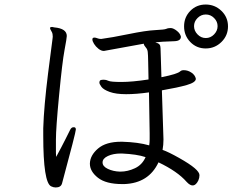

<svg xmlns="http://www.w3.org/2000/svg" viewBox="-20 -821 1040 848"><path d="M987 -704.5Q987 -745 958 -773Q929 -801 888.5 -801Q848 -801 820.5 -773Q793 -745 793 -704.5Q793 -664 820.5 -635.5Q848 -607 888.5 -607Q929 -607 958 -635.5Q987 -664 987 -704.5ZM941 -705.5Q941 -685 925.5 -669Q910 -653 889 -653Q868 -653 852.5 -669Q837 -685 837 -705.5Q837 -726 852.5 -741.5Q868 -757 889 -757Q910 -757 925.5 -741.5Q941 -726 941 -705.5ZM308 -259H304Q295 -259 289 -246L269 -206Q252 -172 228 -128Q227 -136 227 -146V-205Q227 -254 241 -400.5Q255 -547 265 -600Q275 -653 275 -662Q275 -695 220 -700L210 -702Q202 -702 201 -698V-697Q201 -693 206 -685Q211 -677 212 -671Q213 -665 213 -659Q213 -653 212 -649.5Q211 -646 192.5 -498.5Q174 -351 171 -255V-222Q171 -14 206 2Q216 7 226 7Q249 7 254 -11Q315 -237 315 -249Q315 -258 308 -259ZM680 -104Q764 -64 804 -18Q836 17 856 -24Q861 -35 861 -47.5Q861 -60 839.5 -78.5Q818 -97 771 -123.5Q724 -150 698 -159Q702 -181 702 -205L695 -422Q765 -434 805 -445.5Q845 -457 845 -473Q842 -489 826 -500Q810 -511 792 -511H788Q780 -510 776 -506Q764 -494 693 -480Q692 -527 690.5 -562Q689 -597 689 -608Q689 -619 684.5 -624.5Q680 -630 666 -634Q689 -637 750 -639Q779 -640 779 -659Q776 -673 761.5 -684.5Q747 -696 736 -697H731Q721 -697 714 -693.5Q707 -690 665.5 -688Q624 -686 548.5 -670.5Q473 -655 427 -649Q417 -649 410 -652Q403 -655 397 -655Q388 -655 388 -647Q388 -639 395.5 -627Q403 -615 415 -605.5Q427 -596 439 -596L615 -628Q616 -620 623.5 -612Q631 -604 632.5 -592Q634 -580 634.5 -546Q635 -512 636 -470Q564 -459 516.5 -459Q469 -459 459 -464Q449 -469 438 -469Q427 -469 422 -466Q419 -462 419 -456Q419 -450 428 -437.5Q437 -425 464.5 -415Q492 -405 537 -405Q582 -405 638 -413L641 -232V-206Q641 -192 639 -179Q590 -193 520 -195H515Q448 -195 413 -165Q378 -135 377 -99V-98Q377 -64 412.5 -36Q448 -8 520 -8H529Q637 -12 680 -104ZM623 -127Q608 -93 576 -78Q544 -63 512 -63H509Q480 -64 456.5 -75Q433 -86 433 -103.5Q433 -121 456.5 -132Q480 -143 514 -143H518Q585 -140 623 -127Z"/></svg>

Font: LXGW WenKai TC
Style: Regular
Weight: 400
Designer: LXGW / Fontworks Inc.
Foundry: LXGW / Fontworks Inc.
Version: Version 1.330